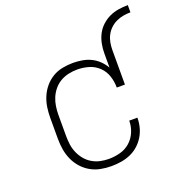

<svg xmlns="http://www.w3.org/2000/svg" viewBox="-130 -828 905 951"><g transform="rotate(-20 323.0 -353.0)"><path d="M298 8Q269 8 241 2.5Q213 -3 188.5 -17Q164 -31 145 -52.5Q126 -74 114.5 -100Q103 -126 98.5 -154Q94 -182 94 -210V-320Q94 -348 98 -375.5Q102 -403 113 -429Q124 -455 142 -476.5Q160 -498 184 -512.5Q208 -527 236 -532.5Q264 -538 292 -538Q316 -538 340 -534Q364 -530 386 -519.5Q408 -509 425.5 -492Q443 -475 455 -454V-530Q455 -555 460 -580Q465 -605 476.5 -627.5Q488 -650 507 -667.5Q526 -685 548.5 -695.5Q571 -706 596 -710Q621 -714 646 -714V-676Q627 -676 607.5 -672.5Q588 -669 570 -660.5Q552 -652 537.5 -638Q523 -624 514 -606.5Q505 -589 501.5 -569.5Q498 -550 498 -530V-349H455Q455 -380 445.5 -409.5Q436 -439 414 -460.5Q392 -482 362 -491Q332 -500 301 -500Q278 -500 255 -495Q232 -490 212 -478.5Q192 -467 177 -449Q162 -431 153 -410Q144 -389 140.5 -366Q137 -343 137 -320V-210Q137 -187 140 -164.5Q143 -142 152 -121Q161 -100 175.5 -82Q190 -64 210 -52Q230 -40 252.5 -35Q275 -30 298 -30Q328 -30 358 -38Q388 -46 410.5 -66Q433 -86 445 -114.5Q457 -143 457 -174H500Q500 -148 493.5 -123Q487 -98 473.5 -76Q460 -54 440.5 -37Q421 -20 397.5 -10Q374 0 348.5 4Q323 8 298 8Z"/></g></svg>

Font: Iosevka Slab XLtEx
Style: Regular
Weight: 200
Width: 7
Monospace: yes
Designer: Belleve Invis
Foundry: Belleve Invis
Version: Version 11.1.0; ttfautohint (v1.8.3)